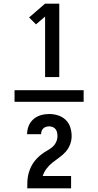

<svg xmlns="http://www.w3.org/2000/svg" viewBox="-20 -868 540 1056"><path d="M60 -308V-372H440V-308ZM228 -444V-777L178 -734L140 -772L228 -848H306V-444ZM130 168V167Q130 150 130.5 132.5Q131 115 134.5 97.5Q138 80 144.5 63.5Q151 47 160.5 32Q170 17 182 4.5Q194 -8 208 -19Q222 -30 237.5 -38.5Q253 -47 266.5 -58Q280 -69 288 -85.5Q296 -102 296 -119Q296 -129 294 -139Q292 -149 286 -157Q280 -165 270.5 -169Q261 -173 251 -173Q242 -173 233.5 -170.5Q225 -168 218.5 -162Q212 -156 209 -147.5Q206 -139 206 -130H129Q129 -154 138 -176Q147 -198 164.5 -213Q182 -228 204.5 -234.5Q227 -241 251 -241Q275 -241 299 -233.5Q323 -226 341 -209Q359 -192 366.5 -168Q374 -144 374 -119Q374 -96 365.5 -73.5Q357 -51 341.5 -33.5Q326 -16 307 -2.5Q288 11 269.5 25.5Q251 40 236.5 59Q222 78 215 100H371V168Z"/></svg>

Font: Iosevka Custom Semibold
Style: Regular
Weight: 600
Designer: Belleve Invis
Foundry: Belleve Invis
Version: Version 27.0.2; ttfautohint (v1.8.4)